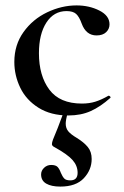

<svg xmlns="http://www.w3.org/2000/svg" viewBox="-20 -415 460 710"><path d="M33 -186Q33 -249 67 -296.5Q101 -344 154.5 -369.5Q208 -395 263 -395Q310 -395 347.5 -376Q385 -357 385 -325Q385 -308 372.5 -296Q360 -284 337 -284Q298 -284 282 -328Q273 -353 261.5 -363.5Q250 -374 226 -374Q179 -374 151.5 -331.5Q124 -289 124 -218Q124 -135 162.5 -83.5Q201 -32 283 -32Q310 -32 332.5 -39Q355 -46 381 -61H382Q385 -61 387.5 -58Q390 -55 388 -53Q351 -20 315 -4Q279 12 233 12Q168 12 122.5 -16.5Q77 -45 55 -90.5Q33 -136 33 -186ZM223 42Q223 59 232.5 70.5Q242 82 264 95Q290 111 304.5 128.5Q319 146 319 173Q319 213 290 244Q261 275 203 275Q170 275 151 264Q132 253 132 230Q132 216 143 205.5Q154 195 169 195Q186 195 193 202.5Q200 210 205 224Q211 238 217.5 245Q224 252 240 252Q267 252 267 224Q267 198 248.5 177Q230 156 183 130Q172 125 172 118Q172 112 176 101Q192 64 215 1L230 2Q223 30 223 42Z"/></svg>

Font: Cormorant Infant SemiBold
Style: Regular
Weight: 600
Designer: Christian Thalmann (Catharsis Fonts)
Foundry: Catharsis Fonts
Version: Version 4.000